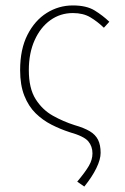

<svg xmlns="http://www.w3.org/2000/svg" viewBox="-20 -510 460 706"><path d="M290 176 264 158Q294 122 307 99.5Q320 77 320 54Q320 28 304.5 9.5Q289 -9 236 -24Q202 -35 169.5 -51.5Q137 -68 111 -93.5Q85 -119 69.5 -158Q54 -197 54 -252Q54 -329 81 -382Q108 -435 152 -462.5Q196 -490 248 -490Q298 -490 328 -471.5Q358 -453 382 -430L362 -408Q338 -431 312 -446.5Q286 -462 248 -462Q202 -462 165.5 -436Q129 -410 107.5 -362.5Q86 -315 86 -252Q86 -185 111 -145.5Q136 -106 174.5 -84.5Q213 -63 254 -50Q289 -40 310 -27.5Q331 -15 340.5 4Q350 23 350 52Q350 76 334.5 108Q319 140 290 176Z"/></svg>

Font: Source Sans 3
Style: Regular
Weight: 200
Designer: Paul D. Hunt
Foundry: Adobe
Version: Version 3.046;hotconv 1.0.118;makeotfexe 2.5.65603